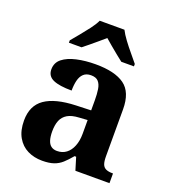

<svg xmlns="http://www.w3.org/2000/svg" viewBox="-140 -871 880 985"><g transform="rotate(20 299.5 -378.0)"><path d="M202 10Q158 10 122.5 -7.5Q87 -25 66 -61.4Q45 -97.7 45 -153Q45 -234 101 -273Q157 -312 269 -316L351 -318.8V-374Q351 -407.6 347 -433.3Q343 -459 330 -473.5Q317 -488 289.5 -488Q264 -488 249 -474Q234 -460 228 -435.5Q222 -411 222 -380Q155 -380 121 -395Q87 -410 87 -447Q87 -483.8 115 -505.9Q143 -528 189.9 -538.5Q236.8 -549 292.8 -549Q398 -549 450.5 -511Q503 -473 503 -379.4V-124.1Q503 -96.6 508.5 -81.3Q514 -66 527.7 -59.5Q541.4 -53 563 -53H567V0H381L360 -69H351.4Q329 -42 309.5 -24.5Q290 -7 265 1.5Q240 10 202 10ZM256.8 -63Q286 -63 306.8 -78.7Q327.7 -94.3 339.3 -123.3Q351 -152.3 351 -191V-266L306 -263Q266 -261 242.9 -247.3Q219.9 -233.5 209.9 -209.3Q200 -185.1 200 -149.4Q200 -121 206 -101.5Q212 -82 224.8 -72.5Q237.6 -63 256.8 -63ZM125 -619Q141 -638 162.5 -664Q184 -690 204.5 -717Q225 -744 235 -766H370Q381 -744 401 -717Q421 -690 443 -664Q465 -638 480 -619V-606H411Q397 -617 377 -633Q357 -649 337 -666Q317 -683 302 -696Q287 -683 267 -666Q247 -649 227.5 -633Q208 -617 194 -606H125Z"/></g></svg>

Font: Noto Serif Gujarati
Style: Regular
Weight: 400
Designer: Universal Thirst, Indian Type Foundry and the Monotype Design Team
Foundry: Monotype Imaging Inc.
Version: Version 2.102